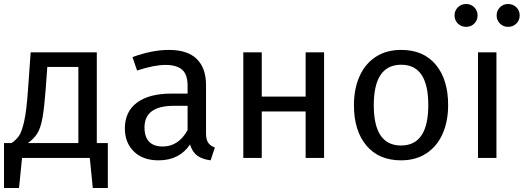

<svg xmlns="http://www.w3.org/2000/svg" viewBox="-20 -788 2613 958"><path d="M518 -74V150H443L428 0H90L75 150H0V-74H37Q61 -90 75 -110.5Q89 -131 100.5 -182Q112 -233 119 -331L133 -527H463V-74ZM371 -454H216L208 -343Q201 -250 192 -200Q183 -150 166.5 -123Q150 -96 119 -74H371Z M1052 -52 1031 12Q990 7 965 -11Q940 -29 928 -67Q875 12 771 12Q693 12 648 -32Q603 -76 603 -147Q603 -231 663.5 -276Q724 -321 835 -321H916V-360Q916 -416 889 -440Q862 -464 806 -464Q748 -464 664 -436L641 -503Q739 -539 823 -539Q916 -539 962 -493.5Q1008 -448 1008 -364V-123Q1008 -91 1019 -75.5Q1030 -60 1052 -52ZM916 -139V-260H847Q701 -260 701 -152Q701 -105 724 -81Q747 -57 792 -57Q871 -57 916 -139Z M1505 -232H1286V0H1194V-527H1286V-306H1505V-527H1597V0H1505Z M2216 -264Q2216 -182 2188 -119.5Q2160 -57 2107 -22.5Q2054 12 1981 12Q1870 12 1808 -62Q1746 -136 1746 -263Q1746 -345 1774 -407.5Q1802 -470 1855 -504.5Q1908 -539 1982 -539Q2093 -539 2154.5 -465Q2216 -391 2216 -264ZM1845 -263Q1845 -62 1981 -62Q2117 -62 2117 -264Q2117 -465 1982 -465Q1845 -465 1845 -263Z M2457 0H2365V-527H2457ZM2363 -711Q2363 -687 2346.5 -670.5Q2330 -654 2306 -654Q2281 -654 2264.5 -670.5Q2248 -687 2248 -711Q2248 -735 2264.5 -751.5Q2281 -768 2306 -768Q2330 -768 2346.5 -751.5Q2363 -735 2363 -711ZM2573 -711Q2573 -687 2556.5 -670.5Q2540 -654 2515 -654Q2491 -654 2474.5 -670.5Q2458 -687 2458 -711Q2458 -735 2474.5 -751.5Q2491 -768 2515 -768Q2540 -768 2556.5 -751.5Q2573 -735 2573 -711Z"/></svg>

Font: FiraGO
Style: Regular
Weight: 400
Designer: bBox Type
Foundry: bBox Type GmbH
Version: Version 1.001;April 20, 2020;FontCreator 12.0.0.2555 64-bit